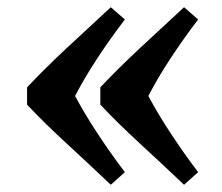

<svg xmlns="http://www.w3.org/2000/svg" viewBox="-20 -477 614 532"><path d="M490 -457 529 -423Q490 -372 454 -317.5Q418 -263 391 -211Q419 -159 455 -104.5Q491 -50 529 0L490 35Q430 -22 367.5 -79.5Q305 -137 258 -187V-235Q305 -285 367 -343Q429 -401 490 -457ZM287 -457 326 -423Q287 -372 251 -317.5Q215 -263 188 -211Q216 -159 252 -104.5Q288 -50 326 0L287 35Q227 -22 164.5 -79.5Q102 -137 55 -187V-235Q102 -285 164 -343Q226 -401 287 -457Z"/></svg>

Font: Alkalami
Style: Regular
Weight: 400
Designer: Becca Hirsbrunner Spalinger
Foundry: SIL International
Version: Version 2.000